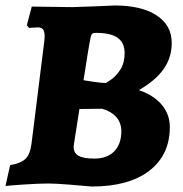

<svg xmlns="http://www.w3.org/2000/svg" viewBox="-25 -670 669 701"><path d="M-5 9 12 -67Q52 -74 68.5 -90.5Q85 -107 90 -145L137 -522L138 -537Q138 -554 132.5 -562Q127 -570 114 -570Q104 -570 94 -569Q84 -568 81 -568L73 -578L91 -646L239 -644Q277 -645 325.5 -647Q374 -649 394 -650Q491 -650 546.5 -614Q602 -578 602 -513Q602 -460 572.5 -418Q543 -376 482 -341Q537 -322 566 -287Q595 -252 595 -206Q595 -104 520 -46.5Q445 11 310 11Q278 8 227.5 4Q177 0 153 0Q117 0 64.5 3.5Q12 7 -5 9ZM360 -367Q360 -365 379.5 -378.5Q399 -392 414.5 -416Q430 -440 430 -476Q430 -514 404.5 -532Q379 -550 326 -550Q316 -550 312 -547Q308 -544 306 -534Q297 -490 280 -377Q290 -375 319 -371Q348 -367 360 -367ZM245 -144Q244 -140 244 -133Q244 -111 262 -101Q280 -91 320 -91Q366 -91 392 -117.5Q418 -144 418 -191Q418 -221 400 -242Q382 -263 348 -273L265 -272Z"/></svg>

Font: Alegreya SC ExtraBold
Style: Italic
Weight: 800
Italic angle: -7°
Designer: Juan Pablo del Peral
Foundry: Huerta Tipografica
Version: Version 2.007; ttfautohint (v1.6)